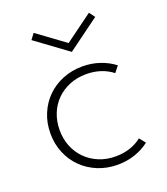

<svg xmlns="http://www.w3.org/2000/svg" viewBox="-133 -801 788 908"><g transform="rotate(-20 260.5 -347.0)"><path d="M304.1 14.5Q250.9 14.5 205.2 -4.1Q159.5 -22.7 125.9 -55.7Q92.3 -88.6 73.2 -134.1Q54.1 -179.5 54.1 -232.7Q54.1 -286.4 73.2 -331.8Q92.3 -377.3 125.9 -410.2Q159.5 -443.2 205.2 -461.6Q250.9 -480 304.1 -480Q350.5 -480 391.6 -465.9Q432.7 -451.8 464.1 -427.3L440 -396.8Q412.7 -418.2 379.5 -428.9Q346.4 -439.5 308.2 -439.5Q262.7 -439.5 224.5 -423.9Q186.4 -408.2 158.6 -380.7Q130.9 -353.2 115.7 -315.2Q100.5 -277.3 100.5 -232.7Q100.5 -188.6 115.7 -150.9Q130.9 -113.2 158.4 -85.5Q185.9 -57.7 224.1 -41.8Q262.3 -25.9 308.6 -25.9Q346.4 -25.9 379.5 -36.6Q412.7 -47.3 439.5 -68.6L464.1 -38.2Q432.3 -13.6 391.4 0.5Q350.5 14.5 304.1 14.5ZM281.4 -561.4 120.9 -679.1 142.3 -707.7 281.4 -605.9 420.5 -707.7 441.8 -679.1Z"/></g></svg>

Font: Spartan Light
Style: Regular
Weight: 300
Designer: Matt Bailey, Mirko Velimirovic
Foundry: Matt Bailey
Version: Version 1.005